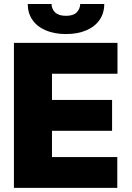

<svg xmlns="http://www.w3.org/2000/svg" viewBox="-20 -916 643 936"><path d="M47.9 -707H552.7V-556.6H233.4V-428.7H526.4V-278.3H233.4V-150.4H551.8V0H47.9ZM301.8 -750Q245.1 -750 202.9 -768.1Q160.6 -786.1 137.9 -819.3Q115.2 -852.5 115.2 -896.5H231.4Q231.4 -872.1 248.8 -855.5Q266.1 -838.9 301.8 -838.9Q336.9 -838.9 353.5 -855.2Q370.1 -871.6 371.1 -896.5H488.3Q488.3 -852.5 465.6 -819.3Q442.9 -786.1 400.6 -768.1Q358.4 -750 301.8 -750Z"/></svg>

Font: Pretendard JP Black
Style: Regular
Weight: 900
Designer: Base glyphs from Inter by Rasmus Andersson; Hangeul glyphs from Noto Sans CJK(Source Han Sans) by Jang Soo-young and Kan
Foundry: Kil Hyung-jin
Version: Version 1.309